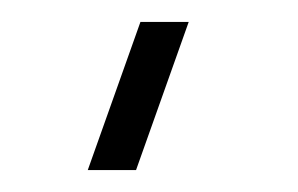

<svg xmlns="http://www.w3.org/2000/svg" viewBox="-20 -740 272 175"><path d="M60 -585H104L152 -720H108Z"/></svg>

Font: Manrope Variable Light
Style: Regular
Weight: 200
Designer: Mikhail Sharanda
Foundry: Mikhail Sharanda
Version: Version 4.505